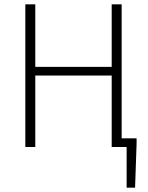

<svg xmlns="http://www.w3.org/2000/svg" viewBox="-20 -679 684 887"><path d="M565 188V0H496V-330H143V0H97V-659H143V-370H496V-659H542V-40H611V-14L604 188Z"/></svg>

Font: CV Source Sans Light
Style: Regular
Weight: 300
Designer: Paul D. Hunt
Foundry: Adobe Systems Incorporated
Version: Version 3.001